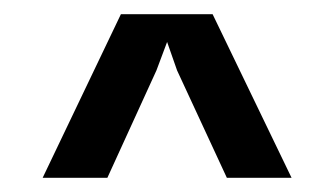

<svg xmlns="http://www.w3.org/2000/svg" viewBox="-20 -753 470 270"><path d="M390 -503H299L229 -654L215 -694L200 -654L131 -503H40L150 -733H279Z"/></svg>

Font: Kreadon Light
Style: Bold
Weight: 600
Designer: Reiya WATANABE
Foundry: StudioGnu
Version: Version 1.003; ttfautohint (v1.8.4.7-5d5b);gftools[0.9.32]